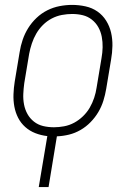

<svg xmlns="http://www.w3.org/2000/svg" viewBox="-20 -548 540 783"><path d="M138 215 173 7Q147 4 124 -5Q101 -14 83 -30Q65 -46 54 -67.5Q43 -89 38.5 -113.5Q34 -138 35 -164Q36 -190 40 -215L60 -335Q64 -361 72.5 -386Q81 -411 95 -433.5Q109 -456 129 -475Q149 -494 173 -506Q197 -518 223 -523Q249 -528 274 -528Q302 -528 329 -522Q356 -516 377.5 -501Q399 -486 413 -463.5Q427 -441 433 -415Q439 -389 438.5 -361Q438 -333 433 -305L413 -185Q409 -161 401.5 -137Q394 -113 381 -91Q368 -69 349.5 -50Q331 -31 308.5 -18Q286 -5 261.5 1Q237 7 212 8L178 215ZM200 -29Q220 -29 241.5 -33Q263 -37 282.5 -47.5Q302 -58 318.5 -74Q335 -90 346 -109Q357 -128 364 -149Q371 -170 374 -191L394 -311Q398 -333 398.5 -355Q399 -377 395 -398Q391 -419 381 -437Q371 -455 354.5 -468Q338 -481 317.5 -486Q297 -491 274 -491Q254 -491 232.5 -487Q211 -483 191 -472.5Q171 -462 155 -446Q139 -430 128 -411Q117 -392 110 -371Q103 -350 99 -329L79 -209Q76 -187 75 -165Q74 -143 78 -122Q82 -101 92 -83Q102 -65 118.5 -52Q135 -39 156 -34Q177 -29 200 -29Z"/></svg>

Font: Iosevka Term Curly XLt Obl
Style: Regular
Weight: 200
Italic angle: -9°
Designer: Belleve Invis
Foundry: Belleve Invis
Version: Version 32.3.0